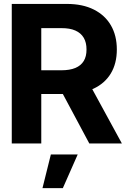

<svg xmlns="http://www.w3.org/2000/svg" viewBox="-20 -739 661 989"><path d="M40.6 0V-718.8H324.2Q405.8 -718.8 463.4 -689.7Q521 -660.7 551.4 -608.2Q581.8 -555.6 581.8 -484Q581.8 -412.3 551 -360.9Q520.1 -309.5 461.7 -282.2Q403.3 -254.9 320.5 -254.9H130.7V-377H295.9Q339.6 -377 368.2 -389Q396.8 -401 411.3 -424.7Q425.8 -448.3 425.6 -484Q425.8 -519.8 411.3 -544.4Q396.8 -569 368.1 -581.7Q339.5 -594.4 295.5 -594.1H192.6V0ZM429.3 -327.3 607.8 0H440L265 -327.3ZM198.8 230.1 242 56.6H380.3L303.7 230.1Z"/></svg>

Font: Inter Display V
Style: Regular
Weight: 400
Designer: Rasmus Andersson
Foundry: rsms
Version: Version 3.015;git-src